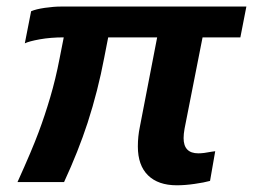

<svg xmlns="http://www.w3.org/2000/svg" viewBox="-20 -548 762 578"><path d="M532.7 -132.3Q532.7 -86.4 577.1 -86.4Q592.8 -86.4 617.2 -91.3L627.9 -92.8L612.3 -3.4Q594.7 1.5 565.9 5.6Q537.1 9.8 512.2 9.8Q456.1 9.8 425.5 -20.3Q395 -50.3 395 -106.9Q395 -137.2 400.9 -165.5L453.1 -435.5H305.7Q302.7 -420.4 299.8 -405.3Q296.9 -390.1 293.9 -375Q274.9 -274.4 243.7 -178.2Q215.8 -92.8 172.9 0H32.7Q76.7 -97.2 96.2 -149.9Q115.2 -200.7 131.3 -255.4Q147.5 -310.1 159.2 -371.1L171.9 -435.5Q132.8 -435.5 100.1 -429.7Q67.4 -423.8 54.7 -417.5L73.7 -514.2Q88.4 -520.5 115 -524.4Q141.6 -528.3 165.5 -528.3H721.7L703.6 -435.5H589.8L535.6 -160.6Q532.7 -144.5 532.7 -132.3Z"/></svg>

Font: Arimo
Style: Bold Italic
Weight: 700
Italic angle: -12°
Designer: Steve Matteson
Foundry: Monotype Imaging Inc.
Version: Version 1.33